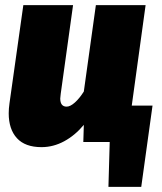

<svg xmlns="http://www.w3.org/2000/svg" viewBox="-20 -554 633 749"><path d="M575 -142 531 175H403L408 0H305L307 -67Q273 -26 230.5 -3Q188 20 142 20Q78 20 46 -15Q14 -50 14 -112Q14 -130 17 -151L71 -534H265L217 -189Q215 -175 215 -170Q215 -138 240 -138Q254 -138 272 -154Q290 -170 307 -197L354 -534H548L494 -142Z"/></svg>

Font: FiraGO Heavy
Style: Italic
Weight: 900
Italic angle: -8°
Designer: bBox Type GmbH
Foundry: bBox Type GmbH
Version: Version 1.001